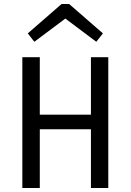

<svg xmlns="http://www.w3.org/2000/svg" viewBox="-20 -941 654 961"><path d="M119.1 -773.9 288.1 -920.9H326.2L495.1 -773.9L461.9 -731.9L307.1 -848.1L151.9 -731.9ZM91.8 -654.8H179.2V-367.2H435.1V-654.8H522V0H435.1V-293.9H179.2V0H91.8Z"/></svg>

Font: IntelOne Mono
Style: Regular
Weight: 400
Designer: Fred Shallcrass
Foundry: Frere-Jones Type LLC
Version: Version 1.200;hotconv 1.1.0;makeotfexe 2.6.0;FJTRelease1.2